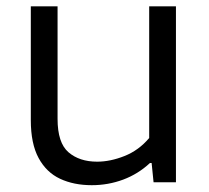

<svg xmlns="http://www.w3.org/2000/svg" viewBox="-20 -562 644 592"><path d="M263 9Q207.5 9 165.2 -10.8Q123 -30.5 99 -74.8Q75 -119 75 -191.5V-542.5H157.5V-195.5Q157.5 -121.5 191.2 -92.5Q225 -63.5 279.5 -63.5Q320 -63.5 364 -81Q408 -98.5 440 -136.5V-542.5H522.5V0H453.5L447.5 -59.5H442.5Q406 -25.5 359.8 -8.2Q313.5 9 263 9Z"/></svg>

Font: Encode Sans SemiExpanded SemiExpanded
Style: Regular
Weight: 400
Width: 6
Designer: Multiple Designers
Foundry: Impallari Type
Version: Version 3.000; ttfautohint (v1.8.3) -l 8 -r 50 -G 200 -x 14 